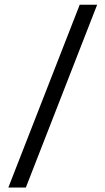

<svg xmlns="http://www.w3.org/2000/svg" viewBox="-20 -691 456 830"><path d="M16 119.8 324.6 -670.6H400L91.7 119.8Z"/></svg>

Font: Anek Gujarati Medium
Style: Regular
Weight: 500
Designer: Mrunmayee Ghaisas (Gujarati), Yesha Goshar (Latin)
Foundry: Ek Type
Version: Version 1.003